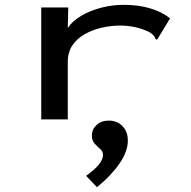

<svg xmlns="http://www.w3.org/2000/svg" viewBox="-20 -494 790 796"><path d="M151 -463H263L261 -378Q281 -408 318.5 -429.5Q356 -451 401.5 -462.5Q447 -474 492 -474Q613 -474 685 -418L636 -337L631 -329L624 -333Q622 -341 617.5 -346.5Q613 -352 599 -361Q544 -388 478 -388Q441 -388 403 -379.5Q365 -371 332.5 -353Q300 -335 280.5 -306.5Q261 -278 261 -237V1H151ZM382 282 337 235Q407 185 407 149Q407 134 395.5 124Q384 114 372.5 101.5Q361 89 361 68Q361 42 380.5 24Q400 6 431 6Q466 6 488 29Q510 52 510 89Q510 134 475 184.5Q440 235 382 282Z"/></svg>

Font: Inconsolata ExtraExpanded SemiBold
Style: Regular
Weight: 600
Width: 8
Monospace: yes
Designer: Raph Levien, Cyreal, Brenton Simpson
Foundry: Raph Levien, Cyreal, Google
Version: Version 3.001; ttfautohint (v1.8.2.53-6de2)